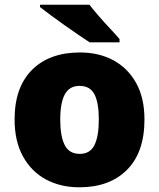

<svg xmlns="http://www.w3.org/2000/svg" viewBox="-20 -786 677 816"><path d="M594 -278Q594 -139 520 -64.5Q446 10 317 10Q237 10 175 -23.5Q113 -57 77.5 -121.5Q42 -186 42 -278Q42 -415 116 -489Q190 -563 320 -563Q400 -563 461.5 -530Q523 -497 558.5 -433.5Q594 -370 594 -278ZM236 -278Q236 -207 255 -169.5Q274 -132 319 -132Q363 -132 381.5 -169.5Q400 -207 400 -278Q400 -349 381.5 -385Q363 -421 318 -421Q275 -421 255.5 -385Q236 -349 236 -278ZM360 -766Q377 -744 400.5 -717Q424 -690 448 -664.5Q472 -639 488 -620V-606H361Q341 -619 312.5 -638.5Q284 -658 253.5 -679.5Q223 -701 195.5 -721.5Q168 -742 150 -756V-766Z"/></svg>

Font: Noto Sans Cherokee Black
Style: Regular
Weight: 900
Designer: Monotype Design Team
Foundry: Monotype Imaging Inc.
Version: Version 2.001; ttfautohint (v1.8.4.7-5d5b)